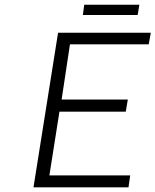

<svg xmlns="http://www.w3.org/2000/svg" viewBox="-20 -800 664 820"><path d="M334 -735.8 339.8 -779.8H575.2L567.9 -735.8ZM123 0 228 -660.2H624L615.2 -610.8H278.8L243.2 -375H525.9L517.1 -323.2H233.9L190.9 -50.8H536.1L528.8 0Z"/></svg>

Font: Office Code Pro D Light Italic
Style: Regular
Weight: 300
Italic angle: -9°
Designer: Nathan Rutzky & Paul D. Hunt
Foundry: Adobe Systems Incorporated
Version: Version 1.004;PS 001.004;hotconv 1.0.70;makeotf.lib2.5.58329